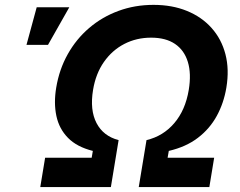

<svg xmlns="http://www.w3.org/2000/svg" viewBox="-20 -757 973 777"><path d="M143 0 162.6 -118.7H351L355.7 -146.3Q291 -162.4 255.1 -199.2Q219.1 -235.9 208.1 -288.1Q197.1 -340.3 207.5 -402.5Q219.7 -476.2 254.1 -537.6Q288.5 -599.1 340.9 -643.8Q393.3 -688.6 459.5 -712.9Q525.6 -737.3 601.2 -737.3Q676.7 -737.3 736.4 -712.9Q796.2 -688.6 836.2 -643.8Q876.3 -599.1 892.3 -537.6Q908.3 -476.2 896.1 -402.5Q885.7 -340.1 857.3 -288Q828.9 -235.9 780.8 -199.2Q732.7 -162.4 663.1 -146.3L658.3 -118.7H846.7L827.2 0H541.5L572.9 -190Q640.3 -205.9 685.4 -258.8Q730.4 -311.6 743.9 -393.3Q754.7 -459.1 740.2 -506.4Q725.8 -553.7 688.3 -579.2Q650.8 -604.6 591.6 -604.6Q532.4 -604.6 483.1 -579.2Q433.8 -553.7 400.6 -506.3Q367.4 -458.8 356.6 -393.3Q343.1 -311.8 370.6 -259Q398.1 -206.1 460 -190L428.7 0ZM87.2 -575.5 128.5 -727.5H260.4L174.3 -575.5Z"/></svg>

Font: Inter Variable
Style: Italic
Weight: 400
Italic angle: -9.39999°
Designer: Rasmus Andersson
Foundry: rsms
Version: Version 4.001;git-9221beed3